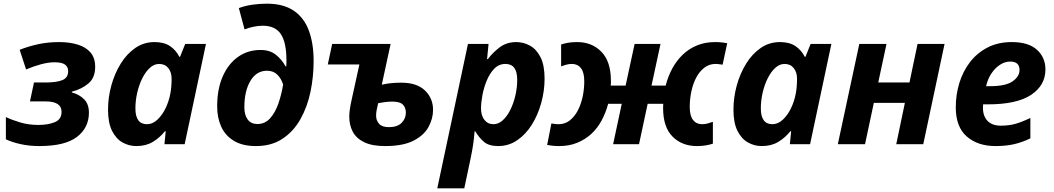

<svg xmlns="http://www.w3.org/2000/svg" viewBox="-20 -785 5735 1045"><path d="M194 10Q138 10 90 -1Q42 -12 12 -27V-148Q45 -132 90.5 -118.5Q136 -105 189 -105Q241 -105 278 -120Q315 -135 315 -176Q315 -233 229 -233H143L165 -336H226Q288 -336 319.5 -349Q351 -362 351 -398Q351 -420 334.5 -433Q318 -446 276 -446Q243 -446 202.5 -435Q162 -424 122 -407L87 -514Q135 -533 188 -544.5Q241 -556 302 -556Q358 -556 402.5 -542.5Q447 -529 472.5 -499.5Q498 -470 498 -421Q498 -362 461.5 -331Q425 -300 371 -286V-282Q412 -271 438 -244.5Q464 -218 464 -172Q464 -90 399 -40Q334 10 194 10Z M722 10Q682 10 647 -9.5Q612 -29 590 -72.5Q568 -116 568 -188Q568 -255 586 -320Q604 -385 637 -438.5Q670 -492 716.5 -524Q763 -556 821 -556Q873 -556 905.5 -534Q938 -512 956 -476H960L988 -546H1101L985 0H875L882 -71H878Q849 -35 811.5 -12.5Q774 10 722 10ZM780 -109Q810 -109 836 -133Q862 -157 880.5 -194.5Q899 -232 907 -275Q914 -311 914 -357Q914 -392 896 -414.5Q878 -437 846 -437Q819 -437 795.5 -415.5Q772 -394 754.5 -359Q737 -324 727 -281Q717 -238 717 -195Q717 -109 780 -109Z M1373 10Q1300 10 1253 -18.5Q1206 -47 1184 -95.5Q1162 -144 1162 -206Q1162 -300 1192 -368.5Q1222 -437 1275 -475Q1328 -513 1398 -513Q1449 -513 1481.5 -487Q1514 -461 1534 -424H1538Q1539 -432 1539 -441.5Q1539 -451 1539 -456Q1539 -554 1508.5 -599.5Q1478 -645 1410 -645Q1387 -645 1360 -639.5Q1333 -634 1311 -625L1280 -741Q1312 -753 1351 -759Q1390 -765 1433 -765Q1522 -765 1578.5 -727Q1635 -689 1661 -618.5Q1687 -548 1687 -453Q1687 -368 1670 -286Q1653 -204 1615.5 -137Q1578 -70 1518 -30Q1458 10 1373 10ZM1381 -110Q1422 -110 1450 -141Q1478 -172 1495 -221Q1512 -270 1521 -325Q1511 -357 1489.5 -378.5Q1468 -400 1433 -400Q1376 -400 1343 -345Q1310 -290 1310 -201Q1310 -158 1328.5 -134Q1347 -110 1381 -110Z M2076 10Q2005 10 1962 -11Q1919 -32 1900 -68Q1881 -104 1881 -150Q1881 -184 1893 -238L1936 -434H1764L1788 -546H2106L2058 -324Q2079 -329 2105 -332Q2131 -335 2164 -335Q2249 -335 2293 -292.5Q2337 -250 2337 -187Q2337 -139 2312 -93.5Q2287 -48 2230 -19Q2173 10 2076 10ZM2097 -93Q2143 -93 2166 -116.5Q2189 -140 2189 -172Q2189 -199 2173 -215.5Q2157 -232 2116 -232Q2081 -232 2038 -223Q2032 -197 2029.5 -183Q2027 -169 2027 -155Q2027 -130 2043 -111.5Q2059 -93 2097 -93Z M2360 240 2527 -546H2639L2631 -463H2635Q2661 -498 2699 -527Q2737 -556 2790 -556Q2829 -556 2864.5 -536.5Q2900 -517 2922 -473.5Q2944 -430 2944 -357Q2944 -291 2926 -225.5Q2908 -160 2875 -107Q2842 -54 2795.5 -22Q2749 10 2691 10Q2641 10 2614 -13Q2587 -36 2567 -70H2563Q2560 -30 2555 3Q2550 36 2542 74L2507 240ZM2666 -109Q2693 -109 2716.5 -130.5Q2740 -152 2757.5 -187Q2775 -222 2785 -265Q2795 -308 2795 -351Q2795 -437 2731 -437Q2695 -437 2670 -411Q2645 -385 2629 -346Q2613 -307 2605.5 -266Q2598 -225 2598 -195Q2598 -156 2616.5 -132.5Q2635 -109 2666 -109Z M2981 -113Q2991 -112 3000 -110.5Q3009 -109 3020 -109Q3055 -109 3081 -129.5Q3107 -150 3124.5 -183Q3142 -216 3151 -258Q3160 -300 3160 -343Q3160 -391 3142 -414Q3124 -437 3093 -437Q3076 -437 3062.5 -433Q3049 -429 3034 -424V-543Q3049 -548 3070.5 -552Q3092 -556 3121 -556Q3202 -556 3253.5 -503Q3305 -450 3305 -345Q3305 -338 3305 -331.5Q3305 -325 3304 -319H3385L3434 -546H3575L3526 -319H3603Q3616 -370 3639.5 -413Q3663 -456 3696.5 -488Q3730 -520 3774 -538Q3818 -556 3872 -556Q3893 -556 3909.5 -554Q3926 -552 3938 -550L3913 -433Q3903 -434 3894 -435.5Q3885 -437 3874 -437Q3840 -437 3813.5 -416.5Q3787 -396 3769.5 -363Q3752 -330 3743 -288Q3734 -246 3734 -203Q3734 -155 3752 -132Q3770 -109 3801 -109Q3818 -109 3831.5 -113Q3845 -117 3860 -122V-3Q3845 2 3823.5 6Q3802 10 3773 10Q3692 10 3640.5 -41.5Q3589 -93 3589 -198Q3589 -205 3589.5 -211.5Q3590 -218 3590 -220H3505L3458 0H3317L3364 -220H3290Q3277 -171 3254 -128.5Q3231 -86 3197.5 -55.5Q3164 -25 3120.5 -7.5Q3077 10 3024 10Q3003 10 2986.5 8Q2970 6 2958 4Z M4126 10Q4086 10 4051 -9.5Q4016 -29 3994 -72.5Q3972 -116 3972 -188Q3972 -255 3990 -320Q4008 -385 4041 -438.5Q4074 -492 4120.5 -524Q4167 -556 4225 -556Q4277 -556 4309.5 -534Q4342 -512 4360 -476H4364L4392 -546H4505L4389 0H4279L4286 -71H4282Q4253 -35 4215.5 -12.5Q4178 10 4126 10ZM4184 -109Q4214 -109 4240 -133Q4266 -157 4284.5 -194.5Q4303 -232 4311 -275Q4318 -311 4318 -357Q4318 -392 4300 -414.5Q4282 -437 4250 -437Q4223 -437 4199.5 -415.5Q4176 -394 4158.5 -359Q4141 -324 4131 -281Q4121 -238 4121 -195Q4121 -109 4184 -109Z M4540 0 4657 -546H4805L4760 -336H4930L4974 -546H5121L5005 0H4858L4905 -225H4736L4688 0Z M5398 10Q5302 10 5242 -42Q5182 -94 5182 -201Q5182 -270 5201.5 -333.5Q5221 -397 5259.5 -447Q5298 -497 5355 -526.5Q5412 -556 5487 -556Q5578 -556 5624 -514Q5670 -472 5670 -407Q5670 -321 5592.5 -269Q5515 -217 5356 -217H5331Q5330 -211 5330 -206.5Q5330 -202 5330 -197Q5330 -153 5355 -127Q5380 -101 5427 -101Q5470 -101 5505 -110.5Q5540 -120 5588 -143V-32Q5545 -11 5500.5 -0.5Q5456 10 5398 10ZM5347 -316H5369Q5454 -316 5491.5 -342.5Q5529 -369 5529 -404Q5529 -450 5478 -450Q5450 -450 5423.5 -433Q5397 -416 5376.5 -386Q5356 -356 5347 -316Z"/></svg>

Font: BC Sans
Style: Bold Italic
Weight: 700
Italic angle: -12°
Designer: Monotype Design Team
Province of B.C.
Foundry: Monotype Imaging Inc.
Version: Version 2.000;GOOG;noto-source:20170915:90ef993387c0